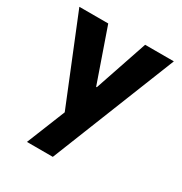

<svg xmlns="http://www.w3.org/2000/svg" viewBox="-173 -628 942 996"><g transform="rotate(30 298.0 -129.5)"><path d="M302 -185H298L188 -501H15L223 11L130 242H285L581 -501H409Z"/></g></svg>

Font: UULA Sans
Style: Bold
Weight: 700
Designer: Mohamed Gaber, Laura Garcia Mut
Foundry: Kief Type Foundry
Version: Version 3.006;hotconv 1.0.109;makeotfexe 2.5.65596